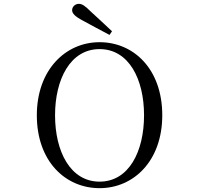

<svg xmlns="http://www.w3.org/2000/svg" viewBox="-20 -965 1040 1001"><path d="M564 -802C526 -838 488 -873 453 -905C423 -935 408 -945 391 -945C372 -945 356 -930 356 -912C356 -895 371 -879 413 -857C458 -832 504 -808 551 -783ZM499 16C677 16 826 -126 826 -364C826 -605 677 -745 499 -745C322 -745 172 -601 172 -364C172 -123 322 16 499 16ZM499 -18C347 -18 267 -175 267 -364C267 -552 347 -709 499 -709C652 -709 731 -552 731 -364C731 -175 652 -18 499 -18Z"/></svg>

Font: Harano Aji Mincho TW
Style: Regular
Weight: 400
Foundry: Masamichi Hosoda
Version: HaranoAjiMinchoTW-Regular version 20230610;ttx 4.39.4